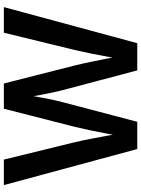

<svg xmlns="http://www.w3.org/2000/svg" viewBox="119 -888 768 1047"><g transform="rotate(-90 503.5 -364.0)"><path d="M214.8 0 18.1 -727.5H157.2L252.4 -338.9Q262.2 -296.9 270.8 -252Q279.3 -207 287.6 -161.9Q295.9 -116.7 303.2 -72.8H281.2Q290 -116.7 298.3 -161.9Q306.6 -207 315.9 -252Q325.2 -296.9 335.4 -338.9L434.6 -727.5H572.3L670.9 -338.9Q681.2 -296.9 690.4 -252Q699.7 -207 708.5 -161.9Q717.3 -116.7 725.6 -72.8H702.6Q710.4 -116.7 718.5 -161.9Q726.6 -207 735.6 -252Q744.6 -296.9 754.4 -338.9L849.1 -727.5H988.8L792 0H643.6L535.6 -408.2Q522 -460.9 511 -522Q500 -583 487.3 -652.8H519Q505.9 -585 495.6 -524.4Q485.4 -463.9 470.7 -408.2L363.3 0Z"/></g></svg>

Font: Inter 20pt SemiBold
Style: Regular
Weight: 600
Version: Version 4.001;git-66647c0bb